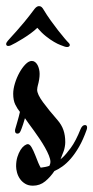

<svg xmlns="http://www.w3.org/2000/svg" viewBox="-50 -585 299 614"><path d="M143.6 -75.7 150.4 -81.5Q160.6 -90.8 176.5 -112.3Q192.4 -133.8 208 -172.9Q213.4 -185.1 221.7 -185.1Q228.5 -185.1 228.5 -177.2Q228.5 -174.3 227.1 -169.9Q215.8 -138.2 202.9 -115.7Q189.9 -93.3 176.3 -77.6Q162.6 -62 149.2 -52.5Q135.7 -43 124 -38.1Q111.3 -19 94.5 -5.1Q77.6 8.8 55.2 8.8Q40.5 8.8 30.3 2.4Q20 -3.9 13.7 -13.2Q7.3 -22.5 4.4 -33.4Q1.5 -44.4 1.5 -53.2Q1.5 -69.8 5.6 -83Q9.8 -96.2 15.6 -105.5Q21.5 -114.7 28.1 -119.4Q34.7 -124 39.1 -124Q44.9 -124 50.8 -114.3Q56.6 -104.5 63.5 -86.9Q73.2 -60.5 80.1 -48.8Q87.4 -49.8 94.2 -51Q101.1 -52.2 107.9 -54.7Q111.3 -61.5 111.3 -66.9Q111.3 -75.7 106.4 -87.6Q101.6 -99.6 94 -113Q86.4 -126.5 77.1 -140.4Q67.9 -154.3 58.8 -166.7Q49.8 -179.2 42 -189.7Q34.2 -200.2 29.8 -207Q26.4 -195.8 23.9 -187.7Q21.5 -179.7 19 -173.8Q15.6 -164.1 12.9 -160.9Q10.3 -157.7 5.9 -157.7Q-2 -157.7 -2 -167Q-2 -170.4 -1 -173.3Q2.9 -186 5.6 -196Q8.3 -206.1 10.3 -212.9Q12.2 -221.2 13.7 -227.1Q5.4 -237.3 -1.2 -250.7Q-7.8 -264.2 -7.8 -285.2Q-7.8 -300.3 -2.2 -318.6Q3.4 -336.9 12.2 -352.8Q21 -368.7 31.5 -379.4Q42 -390.1 51.8 -390.1Q57.6 -390.1 62.3 -386.5Q66.9 -382.8 70.1 -377Q73.2 -371.1 75 -363.5Q76.7 -356 76.7 -348.6Q76.7 -332 70.8 -311Q70.3 -309.1 69.6 -305.4Q68.8 -301.8 68.8 -297.9Q68.8 -283.7 87.4 -258.3Q106 -232.9 133.8 -201.2Q147 -186 152.8 -169.2Q158.7 -152.3 158.7 -130.4Q158.7 -123.5 157.2 -115.5Q155.8 -107.4 153.8 -102.1ZM168.9 -448.7Q173.3 -444.3 173.3 -441.4Q173.3 -438.5 170.9 -436.5Q168.5 -434.6 164.6 -434.6Q160.6 -434.6 155.3 -436.5Q151.4 -438 142.8 -441.2Q134.3 -444.3 122.6 -451.2Q110.8 -458 97.2 -468.8Q83.5 -479.5 69.3 -496.1Q60.5 -487.3 48.1 -478.3Q35.6 -469.2 23.4 -461.7Q11.2 -454.1 0.5 -448.2Q-10.3 -442.4 -15.6 -439.9Q-20 -438 -23.4 -438Q-30.3 -438 -30.3 -444.3Q-30.3 -448.2 -25.4 -454.1Q-21.5 -459 -14.6 -466.3Q-7.8 -473.6 2.7 -485.4Q13.2 -497.1 27.6 -514.4Q42 -531.7 61 -557.1Q67.9 -565.4 74.7 -565.4Q79.6 -565.4 83 -562.5Q86.4 -559.6 90.3 -552.7Q99.6 -537.1 111.8 -520Q124 -502.9 135.7 -488Q147.5 -473.1 156.5 -462.4Q165.5 -451.7 168.9 -448.7Z"/></svg>

Font: Engagement
Style: Regular
Weight: 400
Designer: Astigmatic (AOETI)
Foundry: Astigmatic (AOETI)
Version: Version 1.000